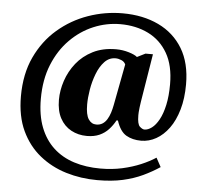

<svg xmlns="http://www.w3.org/2000/svg" viewBox="-57 -774 1035 976"><g transform="rotate(5 460.5 -286.0)"><path d="M474 142Q391 142 315 119Q239 96 179.5 48Q120 0 85.5 -73.5Q51 -147 51 -249Q51 -363 91.5 -449.5Q132 -536 200.5 -595Q269 -654 354.5 -684Q440 -714 530 -714Q634 -714 713.5 -676Q793 -638 837.5 -564.5Q882 -491 882 -382Q882 -310 865.5 -253Q849 -196 820.5 -157Q792 -118 755.5 -97.5Q719 -77 679 -77Q635 -77 603 -95.5Q571 -114 553 -169H546Q532 -143 512.5 -122Q493 -101 466 -89Q439 -77 402 -77Q358 -77 322 -96.5Q286 -116 265.5 -154Q245 -192 245 -248Q245 -296 261.5 -345.5Q278 -395 311 -436.5Q344 -478 394.5 -503.5Q445 -529 513 -529Q546 -529 577.5 -519.5Q609 -510 621 -499L663 -520H701L661 -274Q659 -260 657 -245.5Q655 -231 654.5 -220Q654 -209 654 -205Q654 -159 667.5 -147Q681 -135 691 -135Q709 -135 728.5 -149.5Q748 -164 764.5 -194Q781 -224 791 -269.5Q801 -315 801 -376Q801 -471 765 -533.5Q729 -596 666 -627Q603 -658 523 -658Q453 -658 387 -630.5Q321 -603 268 -549.5Q215 -496 184 -419.5Q153 -343 153 -245Q153 -161 177 -99.5Q201 -38 245 2.5Q289 43 350 62.5Q411 82 485 82Q545 82 596.5 70.5Q648 59 690.5 41Q733 23 765 2L790 48Q751 74 705.5 95.5Q660 117 604 129.5Q548 142 474 142ZM445 -139Q463 -139 476.5 -147.5Q490 -156 499.5 -171.5Q509 -187 515 -206Q521 -225 525 -246L565 -456Q559 -470 543.5 -476.5Q528 -483 514 -483Q481 -483 457.5 -458Q434 -433 419 -394Q404 -355 397 -313Q390 -271 390 -237Q390 -185 405 -162Q420 -139 445 -139Z"/></g></svg>

Font: Noto Serif Gujarati Black
Style: Regular
Weight: 900
Version: Version 2.102